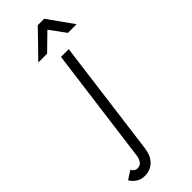

<svg xmlns="http://www.w3.org/2000/svg" viewBox="-433 -732 1018 1018"><g transform="rotate(-45 76.0 -223.5)"><path d="M-120 213 -72 182Q-61 204 -40 204Q-18 204 -7.5 188Q3 172 5 153L91 -501H149L63 157Q56 207 28.5 233.5Q1 260 -40 260Q-67 260 -87.5 247Q-108 234 -120 213ZM123 -707H171L272 -565H207L142 -654L51 -565H-15Z"/></g></svg>

Font: Bellota
Style: Italic
Weight: 400
Italic angle: -7.5°
Designer: Kemie Guaida
Foundry: Kemie Guaida
Version: Version 4.001